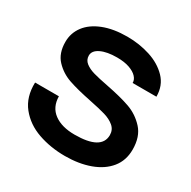

<svg xmlns="http://www.w3.org/2000/svg" viewBox="-171 -934 1106 1111"><g transform="rotate(30 382.0 -378.5)"><path d="M401 11Q494 11 567 -15.5Q640 -42 681.5 -93Q723 -144 723 -217Q723 -303 677.5 -352.5Q632 -402 570 -424Q508 -446 410 -465Q348 -477 312.5 -487Q277 -497 254 -515Q231 -533 231 -562Q231 -595 271.5 -614.5Q312 -634 379 -634Q428 -634 462 -622Q496 -610 513.5 -591Q531 -572 530 -551H689Q689 -625 642 -673.5Q595 -722 522.5 -745Q450 -768 371 -768Q278 -768 211 -741.5Q144 -715 109 -668.5Q74 -622 74 -563Q74 -487 115.5 -443Q157 -399 215 -379Q273 -359 367 -340Q436 -326 475.5 -314.5Q515 -303 541 -281Q567 -259 567 -223Q566 -124 388 -124Q302 -124 251 -161.5Q200 -199 199 -271H40Q37 -174 88 -110.5Q139 -47 222 -18Q305 11 401 11Z"/></g></svg>

Font: Montserrat arm2 SemiBold
Style: Regular
Weight: 600
Designer: Julieta Ulanovsky
Foundry: Julieta Ulanovsky
Version: Version 6.000